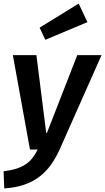

<svg xmlns="http://www.w3.org/2000/svg" viewBox="-39 -838 589 1076"><path d="M33 -529H165L220 -93H224L394 -529H530L296 -2Q274 47 246 86Q218 125 181 153Q144 181 95.5 197.5Q47 214 -15 218L-19 122Q22 117 52 107.5Q82 98 104.5 83Q127 68 143 47.5Q159 27 172 0H129ZM183 -683 402 -818 451 -714 215 -615Z"/></svg>

Font: Xgbmvzvtohvqztyvzapvmeyoton
Style: Regular
Weight: 500
Italic angle: -8°
Designer: Carrois Corporate & Edenspiekermann
Foundry: Carrois Corporate GbR & Edenspiekermann AG
Version: Version 2.001